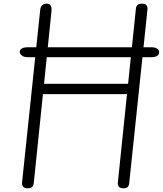

<svg xmlns="http://www.w3.org/2000/svg" viewBox="-20 -1024 886 1044"><path d="M131.5 0Q114 0 106.2 -8.2Q98.5 -16.5 100 -33L198.5 -969Q200.5 -987.5 209.2 -995.8Q218 -1004 235 -1004Q263.5 -1004 260 -964L219.5 -568.5H676.5L719 -977Q720.5 -991 728.2 -997.5Q736 -1004 751 -1004Q769.5 -1004 776.5 -995.8Q783.5 -987.5 781.5 -968.5L682.5 -27.5Q681 -13.5 673.8 -6.8Q666.5 0 652.5 0Q634.5 0 626.8 -8.2Q619 -16.5 621 -33.5L670.5 -512H213.5L164 -32Q162.5 -15 154.8 -7.5Q147 0 131.5 0ZM129 -713Q112 -713 99.8 -721.5Q87.5 -730 87.5 -742.5Q87.5 -754 99 -760.5Q110.5 -767 131.5 -767H804Q822.5 -767 834 -759.8Q845.5 -752.5 845.5 -741Q845.5 -727.5 834.2 -720.2Q823 -713 802 -713Z"/></svg>

Font: Edu NSW ACT Hand Pre
Style: Regular
Weight: 400
Designer: Tina and Corey Anderson, Eben Sorkin, Mirko Velimirovic
Foundry: Sorkin Type Co.
Version: Version 2.000